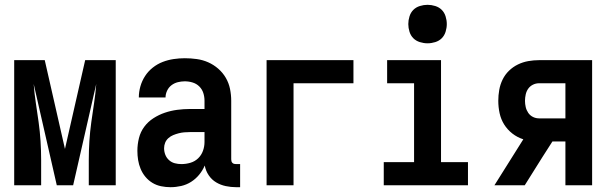

<svg xmlns="http://www.w3.org/2000/svg" viewBox="-20 -770 2540 798"><path d="M39 0V-520H166L250 -151L334 -520H461V0H349V-104Q349 -144 351.5 -183.5Q354 -223 359.5 -262.5Q365 -302 371 -341.5Q377 -381 380 -421L284 0H216L120 -421Q123 -381 129 -341.5Q135 -302 140.5 -262.5Q146 -223 148.5 -183.5Q151 -144 151 -104V0Z M689 8H688Q669 8 649.5 4Q630 0 613.5 -10Q597 -20 584.5 -35Q572 -50 564.5 -68Q557 -86 554 -105Q551 -124 551 -143Q551 -170 557.5 -196Q564 -222 579.5 -243Q595 -264 617.5 -278.5Q640 -293 665 -301.5Q690 -310 716.5 -313.5Q743 -317 769 -317H830V-351Q830 -368 825 -383.5Q820 -399 808.5 -410.5Q797 -422 781 -427Q765 -432 748 -432Q734 -432 719.5 -428.5Q705 -425 693 -416Q681 -407 674.5 -393Q668 -379 668 -365H557Q557 -388 563.5 -411Q570 -434 583 -454Q596 -474 615 -489Q634 -504 656 -512.5Q678 -521 701.5 -524.5Q725 -528 748 -528Q773 -528 798 -524.5Q823 -521 845.5 -511Q868 -501 887 -484.5Q906 -468 918.5 -446.5Q931 -425 936 -400.5Q941 -376 941 -351V-108Q941 -104 942 -100Q943 -96 946 -93Q949 -90 953 -89Q957 -88 961 -88H978V8H961Q940 8 918.5 3.5Q897 -1 878.5 -12Q860 -23 847.5 -41.5Q835 -60 831 -82Q822 -61 807.5 -43.5Q793 -26 774 -14Q755 -2 733 3Q711 8 689 8ZM734 -88Q753 -88 771.5 -93.5Q790 -99 803.5 -112Q817 -125 823.5 -143Q830 -161 830 -180V-221H769Q757 -221 745.5 -220Q734 -219 722.5 -216Q711 -213 700 -208.5Q689 -204 680 -196Q671 -188 666.5 -177Q662 -166 662 -154Q662 -140 667 -127Q672 -114 682.5 -104.5Q693 -95 706.5 -91.5Q720 -88 734 -88Z M1088 0V-520H1449V-424H1200V0Z M1575 0V-96H1701V-424H1589V-520H1813V-96H1925V0ZM1757 -590Q1741 -590 1725 -595Q1709 -600 1698 -611Q1687 -622 1682 -638Q1677 -654 1677 -670Q1677 -686 1682 -702Q1687 -718 1698 -729Q1709 -740 1725 -745Q1741 -750 1757 -750Q1773 -750 1789 -745Q1805 -740 1816 -729Q1827 -718 1832 -702Q1837 -686 1837 -670Q1837 -654 1832 -638Q1827 -622 1816 -611Q1805 -600 1789 -595Q1773 -590 1757 -590Z M2035 0 2155 -191Q2130 -199 2109.5 -215Q2089 -231 2075.5 -252.5Q2062 -274 2056.5 -299.5Q2051 -325 2051 -351Q2051 -374 2055 -396.5Q2059 -419 2069 -439.5Q2079 -460 2095.5 -476Q2112 -492 2132.5 -502Q2153 -512 2175.5 -516Q2198 -520 2221 -520H2441V0H2330V-182H2276L2235 -118L2161 0ZM2221 -278H2330V-424H2221Q2207 -424 2195 -418Q2183 -412 2175.5 -401.5Q2168 -391 2165 -377.5Q2162 -364 2162 -351Q2162 -338 2165 -325Q2168 -312 2175.5 -301Q2183 -290 2195 -284Q2207 -278 2221 -278Z"/></svg>

Font: Iosevka Algr
Style: Bold
Weight: 700
Monospace: yes
Designer: Belleve Invis
Foundry: Belleve Invis
Version: Version 26.0.2; ttfautohint (v1.8.3)